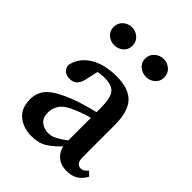

<svg xmlns="http://www.w3.org/2000/svg" viewBox="-195 -755 864 864"><g transform="rotate(45 237.5 -322.5)"><path d="M159 11Q107 11 72 -17.5Q37 -46 37 -103Q37 -131 50 -155.5Q63 -180 98 -202Q133 -224 198 -247Q226 -256 267 -267Q308 -278 342 -285V-250Q311 -243 275.5 -232.5Q240 -222 220 -213Q169 -193 152.5 -168.5Q136 -144 136 -120Q136 -84 155.5 -68Q175 -52 203 -52Q217 -52 230 -56.5Q243 -61 263.5 -74.5Q284 -88 320 -115L332 -66H301Q263 -26 233.5 -7.5Q204 11 159 11ZM382 10Q341 10 316.5 -14Q292 -38 290 -80V-298Q290 -363 271.5 -385.5Q253 -408 208 -408Q192 -408 171.5 -405Q151 -402 124 -393L170 -424L153 -350Q144 -293 99 -293Q56 -293 50 -332Q60 -386 110 -418.5Q160 -451 240 -451Q317 -451 353 -413.5Q389 -376 389 -287V-88Q389 -63 397 -53Q405 -43 419 -43Q436 -43 452 -63L472 -44Q455 -14 433.5 -2Q412 10 382 10ZM133 -542Q109 -542 91 -557.5Q73 -573 73 -598Q73 -624 91 -640Q109 -656 133 -656Q157 -656 175 -640Q193 -624 193 -598Q193 -573 175 -557.5Q157 -542 133 -542ZM335 -542Q311 -542 292.5 -557.5Q274 -573 274 -598Q274 -624 292.5 -640Q311 -656 335 -656Q359 -656 377 -640Q395 -624 395 -598Q395 -573 377 -557.5Q359 -542 335 -542Z"/></g></svg>

Font: Lisu Bosa SemiBold
Style: Regular
Weight: 600
Designer: David Morse, Annie Olsen, Victor Gaultney, Frank Grießhammer (Latin)
Foundry: SIL International
Version: Version 2.000